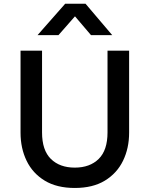

<svg xmlns="http://www.w3.org/2000/svg" viewBox="-20 -964 780 1000"><path d="M369.5 15Q276 15 213.2 -23Q150.5 -61 118.8 -126.2Q87 -191.5 87 -273V-700H199V-274Q199 -181.5 245 -136.2Q291 -91 369.5 -91Q448 -91 494 -136.2Q540 -181.5 540 -274V-700H652.5V-273Q652.5 -192 620.8 -126.8Q589 -61.5 526.2 -23.2Q463.5 15 369.5 15ZM175.5 -781 319.5 -944.5H425.5L564.5 -781H454L370.5 -879L284.5 -781Z"/></svg>

Font: Geologica Roman
Style: Regular
Weight: 400
Designer: Sindre Bremnes, Frode Helland
Foundry: Monokrom Skriftforlag AS
Version: Version 1.010;gftools[0.9.28]